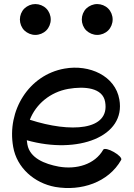

<svg xmlns="http://www.w3.org/2000/svg" viewBox="-20 -896 658 946"><path d="M230 -800C230 -820 222 -840 208 -854C194 -868 174 -876 154 -876C134 -876 115 -868 100 -854C86 -840 78 -820 78 -800C78 -780 86 -760 100 -746C115 -732 134 -724 154 -724C174 -724 194 -732 208 -746C222 -760 230 -780 230 -800ZM535 -800C535 -820 527 -840 513 -854C499 -868 479 -876 459 -876C439 -876 420 -868 405 -854C391 -840 383 -820 383 -800C383 -780 391 -760 405 -746C420 -732 439 -724 459 -724C479 -724 499 -732 513 -746C527 -760 535 -780 535 -800ZM577 -108C582 -116 566 -133 541 -147C517 -161 494 -166 489 -159C447 -85 356 -60 270 -75C200 -88 127 -117 115 -184C114 -191 113 -198 112 -205C364 -134 601 -223 568 -406C548 -522 421 -580 298 -558C122 -527 13 -351 45 -172C63 -69 149 6 252 25C380 47 514 3 577 -108ZM316 -458C397 -472 486 -464 498 -394C523 -252 327 -241 127 -306C157 -383 227 -442 316 -458Z"/></svg>

Font: Nupuram Medium
Style: Regular
Weight: 500
Designer: Santhosh Thottingal (santhosh.thottingal@gmail.com)
Foundry: SMC
Version: Version 1.000